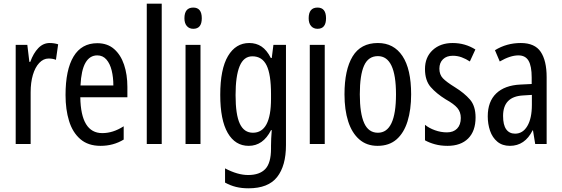

<svg xmlns="http://www.w3.org/2000/svg" viewBox="-20 -780 3044 1040"><path d="M249 -547Q273 -547 295 -540L283 -456Q266 -463 243 -463Q215 -463 192.5 -439Q170 -415 158 -374Q146 -333 146 -280V0H65V-537H128L139 -445H144Q161 -492 187.5 -519.5Q214 -547 249 -547Z M507 -546Q562 -546 598 -514.5Q634 -483 652 -429.5Q670 -376 670 -309V-253H415Q418 -59 534 -59Q563 -59 591.5 -68Q620 -77 650 -96V-24Q594 10 525 10Q457 10 415 -26.5Q373 -63 354 -125Q335 -187 335 -265Q335 -402 378.5 -474Q422 -546 507 -546ZM507 -480Q466 -480 443 -440Q420 -400 416 -317H594Q594 -361 585 -398Q576 -435 556.5 -457.5Q537 -480 507 -480Z M856 0H775V-760H856Z M1027 -739Q1073 -739 1073 -681Q1073 -624 1027 -624Q1005 -624 992 -639Q979 -654 979 -681Q979 -739 1027 -739ZM1066 -537V0H985V-537Z M1330 -547Q1368 -547 1396.5 -528Q1425 -509 1447 -466H1452L1461 -537H1529V6Q1529 118 1481 179Q1433 240 1326 240Q1289 240 1258.5 232.5Q1228 225 1199 209V132Q1267 168 1324 168Q1386 168 1417 135.5Q1448 103 1448 25V9Q1448 -8 1449 -29.5Q1450 -51 1452 -75H1448Q1405 10 1327 10Q1254 10 1213.5 -60Q1173 -130 1173 -266Q1173 -406 1215 -476.5Q1257 -547 1330 -547ZM1347 -475Q1300 -475 1278 -421.5Q1256 -368 1256 -265Q1256 -159 1279 -110Q1302 -61 1350 -61Q1448 -61 1448 -245V-270Q1448 -377 1424 -426Q1400 -475 1347 -475Z M1700 -739Q1746 -739 1746 -681Q1746 -624 1700 -624Q1678 -624 1665 -639Q1652 -654 1652 -681Q1652 -739 1700 -739ZM1739 -537V0H1658V-537Z M2207 -269Q2207 -186 2187.5 -123Q2168 -60 2128 -25Q2088 10 2025 10Q1966 10 1926 -25Q1886 -60 1866 -122.5Q1846 -185 1846 -269Q1846 -402 1890 -474.5Q1934 -547 2027 -547Q2113 -547 2160 -476.5Q2207 -406 2207 -269ZM1929 -269Q1929 -166 1952.5 -113.5Q1976 -61 2027 -61Q2125 -61 2125 -269Q2125 -476 2027 -476Q1975 -476 1952 -424.5Q1929 -373 1929 -269Z M2556 -144Q2556 -70 2516 -30Q2476 10 2404 10Q2367 10 2336 1.5Q2305 -7 2282 -20V-104Q2304 -86 2336 -74.5Q2368 -63 2401 -63Q2436 -63 2456 -83.5Q2476 -104 2476 -141Q2476 -173 2457.5 -195Q2439 -217 2394 -242Q2344 -273 2313 -308.5Q2282 -344 2282 -406Q2282 -470 2323.5 -508.5Q2365 -547 2432 -547Q2499 -547 2555 -512L2525 -447Q2504 -461 2481 -469.5Q2458 -478 2433 -478Q2399 -478 2379.5 -459Q2360 -440 2360 -408Q2360 -376 2379 -356Q2398 -336 2445 -307Q2495 -276 2525.5 -241Q2556 -206 2556 -144Z M2801 -547Q2877 -547 2909 -499Q2941 -451 2941 -362V0H2879L2867 -74H2865Q2823 10 2742 10Q2701 10 2674 -12.5Q2647 -35 2634.5 -71.5Q2622 -108 2622 -150Q2622 -230 2668 -274Q2714 -318 2799 -322L2860 -325V-360Q2860 -422 2843 -451Q2826 -480 2788 -480Q2744 -480 2687 -447L2661 -508Q2724 -547 2801 -547ZM2813 -263Q2705 -257 2705 -152Q2705 -103 2722 -79.5Q2739 -56 2770 -56Q2812 -56 2836.5 -97.5Q2861 -139 2861 -212V-266Z"/></svg>

Font: Noto Sans Hebrew ExtraCondensed
Style: Regular
Weight: 400
Width: 2
Designer: Monotype Design Team
Foundry: Monotype Imaging Inc.
Version: Version 2.004; ttfautohint (v1.8.4.7-5d5b)